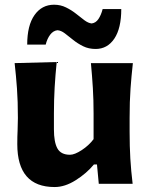

<svg xmlns="http://www.w3.org/2000/svg" viewBox="-20 -760 618 794"><path d="M206 13.5Q51.5 13.5 51.5 -164Q51.5 -196.5 52.8 -221.2Q54 -246 54 -272Q54 -342 50.2 -393.8Q46.5 -445.5 40.5 -499L214.5 -503.5Q209 -450 206 -398.2Q203 -346.5 203 -291V-225Q203 -172 217.5 -146Q232 -120 269.5 -120Q288.5 -120 318 -139.2Q347.5 -158.5 367 -184.5V-291Q367 -346.5 364 -396Q361 -445.5 356 -499H529.5Q523.5 -445.5 519.8 -393.8Q516 -342 516 -272V-216Q516 -154 519 -103.8Q522 -53.5 528.5 0H388.5L381 -80H368.5Q338 -43 293.2 -14.8Q248.5 13.5 206 13.5ZM375.5 -557.5Q346.5 -557.5 323.8 -568.8Q301 -580 282.5 -595Q264 -610 248.2 -622Q232.5 -634 217.5 -635Q200 -633 187.5 -616.5Q175 -600 169 -575.5H92.5Q92.5 -655 122.8 -697.8Q153 -740.5 203.5 -740.5Q230.5 -740.5 253.2 -729.2Q276 -718 294.8 -703Q313.5 -688 329.2 -676.2Q345 -664.5 359 -663Q376 -665 387 -681.2Q398 -697.5 404.5 -722.5H481.5Q481.5 -643 452.8 -600.2Q424 -557.5 375.5 -557.5Z"/></svg>

Font: Commissioner Flair
Style: Bold
Weight: 700
Designer: Kostas Bartsokas
Foundry: Kostas Bartsokas
Version: Version 1.000; ttfautohint (v1.8.3)